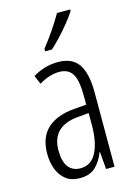

<svg xmlns="http://www.w3.org/2000/svg" viewBox="-118 -827 627 899"><g transform="rotate(-15 195.5 -377.5)"><path d="M195 -542Q264 -542 294.5 -497.5Q325 -453 325 -360V0H284L277 -84H275Q260 -44 232.5 -17Q205 10 156 10Q114 10 87.5 -11Q61 -32 48.5 -66Q36 -100 36 -140Q36 -219 81.5 -261Q127 -303 211 -310L272 -315V-358Q272 -433 252.5 -464.5Q233 -496 189 -496Q168 -496 143.5 -489Q119 -482 91 -465L73 -507Q130 -542 195 -542ZM217 -269Q91 -257 91 -141Q91 -88 111.5 -61Q132 -34 170 -34Q222 -34 247.5 -83.5Q273 -133 273 -216V-274ZM315 -757Q300 -734 277 -705.5Q254 -677 229 -650.5Q204 -624 184 -606H151V-618Q182 -658 206 -693Q230 -728 251 -765H315Z"/></g></svg>

Font: Noto Sans ExtraCondensed Light
Style: Regular
Weight: 300
Width: 2
Designer: Monotype Design Team
Foundry: Monotype Imaging Inc.
Version: Version 2.013; ttfautohint (v1.8.4.7-5d5b)